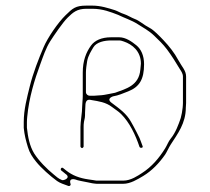

<svg xmlns="http://www.w3.org/2000/svg" viewBox="-20 -658 728 667"><path d="M626.5 -300V-392C626.5 -413 611.7 -426.2 598.9 -450.1C586.3 -473.8 567.8 -497.5 548 -518.3C534.1 -532.9 514.2 -553.7 500.2 -560.9C478.5 -572.1 465.4 -585.8 447.7 -592.3C437.2 -596.1 421.7 -605.9 411.4 -609C399.1 -612.7 388.3 -619.7 379.3 -622.6C356.3 -629.8 329.6 -638.5 301 -638.5H280C241.9 -638.5 232.1 -628.8 207.7 -605C181.2 -579.3 145.7 -527.3 131.5 -494.1C114.9 -455.4 94.6 -403.9 83.2 -357.1C73.9 -319.1 62.5 -277.8 62.5 -234V-213.6C65.1 -188.1 69.9 -170 77 -146.6C83.1 -126.4 92.5 -112.3 105.8 -95.8C122.7 -74.7 155 -46 178.2 -29.2C188 -22.1 203.7 -16.9 218.2 -11.8C221.2 -10.7 226.9 -13.8 225.1 -19C217.3 -42.6 242.6 -34.2 242.6 -34.2C248.9 -31 273.8 -27 286.6 -24.2L300 -21.4C304.3 -20.4 310.6 -20.1 315.8 -19.5H408C433 -19.5 457.7 -34.8 477.6 -46.7C507.3 -64.6 532.7 -90.9 553.6 -120.9C558.6 -128.1 566 -144.9 573 -155.8C597.1 -193.2 625.5 -229.7 625.5 -284C625.5 -288.9 626.5 -293.6 626.5 -300ZM206.9 -54.4C228.4 -40.1 201.2 -30.1 195.4 -32.4C182.2 -37.7 176.3 -43.9 166.1 -52.3C143.6 -70.6 115.7 -98.1 98.4 -125.4C82.9 -151.1 77.1 -181.5 73.6 -213.6C73.5 -213.9 73.5 -214.6 73.5 -215V-234C73.5 -239.8 74 -246.1 74.6 -252.3C80.7 -318.4 100 -381.2 120.3 -435.8C129.5 -460.7 139 -490.4 154.5 -514.7C166 -532.8 197.7 -579.9 215.3 -597C233.2 -614.3 246.8 -627.5 280 -627.5H301C337.5 -627.5 365 -615.9 389.4 -606.7C389.7 -606.6 390.2 -606.4 390.6 -606.2C410.8 -596.1 437.2 -587.8 457.8 -574.5C475.8 -562.9 497.2 -551.8 515.6 -534C529.7 -520.5 546.2 -504.9 560.1 -486.4C576.3 -464.7 591.6 -440.2 605.4 -417C607.7 -413.1 615.5 -403.5 615.5 -392V-300C615.5 -294.4 614.9 -289.7 614.5 -284C613.9 -275.5 610.3 -255.5 607.9 -248C600.6 -226.4 590.3 -197.3 572.9 -176.2C565 -166.7 560.7 -153.7 553.6 -142.4C532.7 -108.9 507.2 -78.4 472.8 -56.5C459.4 -48 435 -30.5 408 -30.5H316C315.5 -30.5 314.6 -30.6 313.9 -30.7L302.1 -32.6L288.2 -34.6C255.9 -39.2 231.2 -48.6 209.2 -66.2L199.1 -74.3C193.7 -78.8 188.1 -69.5 192.8 -65.8L202.8 -57.8C204.3 -56.6 204.8 -55.8 206.9 -54.4ZM291 -325.5C285.6 -325.5 278.5 -330.4 278.5 -338V-406C278.5 -417.5 280.8 -433.8 282.7 -445.1C286.1 -465.3 297.6 -481.8 304.1 -493.2C315 -512.2 344 -517.5 366 -517.5H394C399.5 -517.5 404.6 -515.7 410.2 -513.8C439.6 -503.8 469.5 -480.1 469.5 -437C469.5 -431.8 468.2 -426.9 467.5 -416C462.8 -359.7 415.7 -349.2 381.4 -336.3C380.9 -336.1 380.1 -335.9 379.5 -335.7L359.5 -331.7C348.4 -329.5 337.2 -327 321.9 -326.5C318.7 -326.4 312.2 -325.5 308 -325.5ZM276.5 -288C276.5 -299.4 278.3 -311.5 290 -311.5C293.1 -311.5 295 -310.9 298.9 -310.2C322.3 -306.2 347.8 -303 369.7 -285.9C380.7 -277.2 390.7 -271.9 400.8 -261.8C430.3 -232.4 450.7 -189.3 464.7 -147.5C467.2 -142.5 478.1 -143.9 475.5 -150.1C471.2 -160.3 468.9 -169.5 464.7 -178.6L454.8 -198.4C451.6 -204.9 448.3 -211.1 445.1 -216.9L435.1 -234.9C419.3 -263.4 395.9 -279.7 367.5 -301C347.7 -315.9 372.9 -323.3 372.9 -323.3C391.2 -326.4 406.7 -333.2 425.4 -340.6C464.7 -356.2 480.5 -382.7 480.5 -435C480.5 -465.4 469.7 -487.5 454.1 -500.3C437.8 -513.6 416.7 -528.5 394 -528.5H366C332.1 -528.5 308.9 -517.2 296.1 -499.7C279.3 -476.5 267.5 -447.3 267.5 -406L267.5 -324C267.5 -310.7 265.5 -299.9 265.5 -289C265.5 -265.5 259.5 -236.2 259.5 -217V-149C259.5 -147 263 -143.5 265 -143.5C267 -143.5 270.5 -147 270.5 -149L270.5 -217C270.5 -222.4 270.6 -228.7 271.7 -234.5L274.7 -249C275.4 -252.5 275.5 -259.6 275.5 -267C275.5 -274.3 276.5 -281.4 276.5 -288Z"/></svg>

Font: CiSf OpenHand
Style: Hln
Weight: 400
Foundry: Cannot Into Space Fonts
Version: Version 0.7892